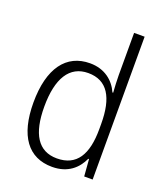

<svg xmlns="http://www.w3.org/2000/svg" viewBox="-141 -948 824 960"><g transform="rotate(20 271.0 -468.0)"><path d="M249 -83C333 -83 381 -128 406 -183H410L417 -93H462V-853H406V-628C406 -601 408 -566 410 -536H406C382 -591 331 -635 252 -635C126 -635 52 -537 52 -354C52 -177 122 -83 249 -83ZM257 -131C157 -131 110 -209 110 -353C110 -504 161 -586 260 -586C362 -586 407 -509 407 -369V-341C407 -206 362 -131 257 -131Z"/></g></svg>

Font: Noto Sans Kannada UI SemiCondensed Light
Style: Regular
Weight: 300
Width: 4
Designer: Jelle Bosma - Monotype Design Team
Foundry: Monotype Imaging Inc.
Version: Version 2.005